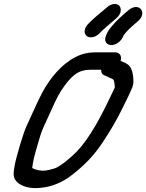

<svg xmlns="http://www.w3.org/2000/svg" viewBox="-20 -885 746 980"><path d="M496.2 -529C496.4 -517.3 499.3 -504.7 513.5 -500.1C522.3 -496.8 526.6 -494.8 538 -489C557.3 -479.2 560.5 -484.3 564.1 -460.6C565.5 -449.8 565.9 -441.4 565.8 -437.6C563.3 -431.7 558.2 -421 549.5 -404C499.3 -297 441.1 -184.9 373.2 -112.7C341.2 -80.1 286 -33.2 256.7 -24.8C221.8 -15.1 206.6 -11 178.3 -15.6C159.3 -19.9 145.2 -25.9 144.4 -27.8C149.7 -66.3 152.2 -78.8 171.6 -145.1C196.8 -235.4 200.6 -229.6 238.8 -316.2C267.2 -379.9 281.2 -409.7 314.1 -453.8C351.4 -501.7 381.8 -529 440.6 -529ZM566.5 -618H473.5C437.8 -618 401.3 -613.1 363.4 -592.8C292.9 -556.1 235.9 -486.3 196.6 -414.3C175.5 -375.8 132.9 -277.8 115.5 -241.6C97.6 -203.4 59.9 -72.6 55.3 -42.6C51.4 -14.9 41.5 17.1 63.7 40.8C86 64.8 129.8 79.9 185.2 73.9C243.6 68.9 298.9 46.7 350.5 5.7C409.9 -40.8 459.6 -90.5 505.2 -160.1C541.8 -215.4 575.4 -271.5 604 -330.4C618.4 -361.6 644.2 -408.9 656.1 -441C662.9 -459.6 661.5 -477 658.7 -501.3C654.6 -526.8 647 -545.8 631 -556.9C620.3 -564.3 607.7 -568.7 595.4 -574.2C603.6 -599.9 590.5 -618 566.5 -618ZM608.8 -700 610.4 -704.2 624.3 -721.3C635.2 -733.7 650 -748.2 665.8 -761.1L683.4 -776.2C735.1 -819.2 690.4 -878.4 635.6 -832.8L617.9 -817.7C596.4 -799.5 576.6 -780.8 558.7 -760.2C550 -750.1 531.2 -730.6 522.1 -706L519.8 -700C510.7 -675.2 523.4 -655 548.2 -655C574.3 -655 600.3 -677 608.8 -700ZM488 -715.2 500.1 -727.5C517.1 -743.9 533.7 -756.7 557.4 -777.7L574.5 -792.4C602.2 -816 600.4 -845.5 587.5 -857.2C575.9 -867.8 549.5 -869.3 525.1 -846.9L508.4 -832.6C487.2 -814.5 465.7 -798.2 442.5 -775.3L429.2 -761.8C404.2 -735.2 410.1 -709.7 424.1 -699.9C437.3 -690.7 465.8 -691.7 488 -715.2Z"/></svg>

Font: Just Breathe
Style: BdObl7
Weight: 400
Foundry: Cannot Into Space Fonts
Version: Version 0.72